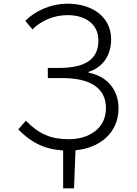

<svg xmlns="http://www.w3.org/2000/svg" viewBox="-20 -801 740 1040"><path d="M622 -214C622 -322 553 -390 460 -407V-412C538 -436 582 -503 582 -588C582 -709 480 -781 347 -781C253 -781 168 -740 117 -688L156 -642C202 -688 270 -719 346 -719C442 -719 513 -671 513 -582C513 -484 449 -433 297 -433H239V-378H320C466 -378 554 -326 554 -215C554 -106 463 -47 353 -47C256 -47 192 -74 120 -147L79 -100C149 -28 223 8 322 14V219H381L389 13C520 1 622 -81 622 -214Z"/></svg>

Font: Kawkab Mono Light
Style: Regular
Weight: 300
Monospace: yes
Designer: Abdullah Arif
Foundry: Abdullah Arif
Version: Version 1.000;PS 000.500;hotconv 1.0.88;makeotf.lib2.5.64775